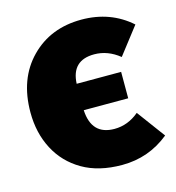

<svg xmlns="http://www.w3.org/2000/svg" viewBox="-90 -632 670 730"><g transform="rotate(-15 244.5 -267.0)"><path d="M303 20Q211 20 147.5 -17Q84 -54 50.5 -118Q17 -182 17 -263Q17 -395 95 -474.5Q173 -554 295 -554Q409 -554 489 -483L407 -377Q361 -414 308 -414Q219 -414 215 -323H390V-219H215Q220 -120 310 -120Q363 -120 407 -157L489 -46Q408 20 303 20Z"/></g></svg>

Font: Trujillo Black
Style: Regular
Weight: 900
Designer: Fira Sans original fonts by bBox Type GmbH, Carrois Corporate GbR, & Edenspiekermann AG / Changes by Cristiano Sobral
Foundry: Fira Sans original fonts by bBox Type GmbH, Carrois Corporate GbR, & Edenspiekermann AG / Changes by Cristiano Sobral
Version: Version 4.301;July 28, 2020;FontCreator 13.0.0.2655 64-bit